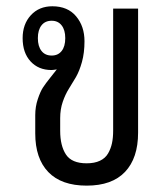

<svg xmlns="http://www.w3.org/2000/svg" viewBox="-20 -579 528 609"><path d="M254.9 9.8Q174.8 9.8 133.3 -33.2Q91.8 -76.2 91.8 -155.8V-213.9Q91.8 -240.7 99.9 -264.6Q107.9 -288.6 116.2 -301.3Q124.5 -314 140.1 -333.5Q155.8 -353 160.2 -358.9Q148.4 -356.9 143.1 -356.9Q102.1 -356.9 76.9 -384.3Q51.8 -411.6 51.8 -458Q51.8 -502.4 77.9 -530.8Q104 -559.1 146 -559.1Q194.8 -559.1 221.4 -527.3Q248 -495.6 248 -448.2Q248 -411.6 240 -382.6Q231.9 -353.5 220.7 -334.2Q209.5 -314.9 198.2 -297.1Q187 -279.3 179 -255.9Q170.9 -232.4 170.9 -204.1V-164.1Q170.9 -116.7 189.2 -88.9Q207.5 -61 254.9 -61Q279.8 -61 296.9 -69.1Q314 -77.1 322.8 -92.3Q331.5 -107.4 335.2 -124.8Q338.9 -142.1 338.9 -165V-551.8H418V-158.2Q418 -77.6 376.7 -33.9Q335.4 9.8 254.9 9.8ZM144 -402.8Q164.1 -402.8 175.5 -417.2Q187 -431.6 187 -458Q187 -483.9 175.5 -498.5Q164.1 -513.2 144 -513.2Q123 -513.2 111.6 -498.5Q100.1 -483.9 100.1 -458Q100.1 -432.1 111.6 -417.5Q123 -402.8 144 -402.8Z"/></svg>

Font: Noto Sans Thai Looped Condensed
Style: Regular
Weight: 400
Width: 3
Designer: Sasikarn Vongin, Ben Mitchell
Foundry: The Fontpad Ltd
Version: Version 1.00